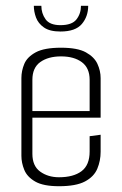

<svg xmlns="http://www.w3.org/2000/svg" viewBox="-20 -640 423 664"><path d="M184 4Q130 4 102 -12Q74 -28 64 -52.5Q54 -77 54 -101V-370Q54 -395 64 -419Q74 -443 103.5 -459Q133 -475 191 -475Q248 -475 277 -459Q306 -443 317 -419Q328 -395 328 -370V-252L290 -250V-364Q290 -405 263 -425Q236 -445 191 -445Q147 -445 119.5 -425.5Q92 -406 92 -364V-108Q92 -66 119 -46.5Q146 -27 184 -27Q234 -27 262 -48Q290 -69 290 -116V-169L328 -174V-115Q328 -84 316.5 -56.5Q305 -29 274 -12.5Q243 4 184 4ZM62 -233V-256H328V-233ZM189 -531Q152 -531 132 -545Q112 -559 104.5 -579.5Q97 -600 97 -620H123Q123 -594 137.5 -573.5Q152 -553 189 -553Q229 -553 244.5 -573Q260 -593 260 -620H285Q285 -583 263 -557Q241 -531 189 -531Z"/></svg>

Font: Smooch Sans Thin Light
Style: Regular
Weight: 300
Version: Version 1.010